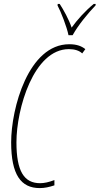

<svg xmlns="http://www.w3.org/2000/svg" viewBox="-20 -951 509 981"><path d="M330 -771H351C379 -822 431 -885 468 -923L469 -931H459C414 -894 374 -849 346 -810C331 -854 305 -900 285 -931H275L274 -923C291 -892 322 -812 330 -771ZM183 10C208 10 231 5 258 -4V-31C229 -20 206 -15 185 -15C103 -15 64 -76 64 -224C64 -395 152 -700 332 -700C362 -700 386 -692 400 -678L416 -700C397 -715 373 -725 334 -725C125 -725 37 -397 37 -224C37 -58 87 10 183 10Z"/></svg>

Font: Noto Sans ExtraCondensed Thin
Style: Italic
Weight: 100
Width: 2
Italic angle: -12°
Designer: Monotype Design Team
Foundry: Monotype Imaging Inc.
Version: Version 2.013